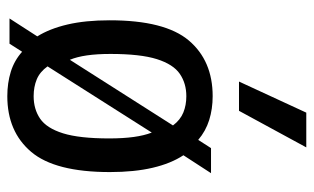

<svg xmlns="http://www.w3.org/2000/svg" viewBox="-186 -662 858 525"><g transform="rotate(90 242.5 -399.0)"><path d="M404 -472Q426.5 -438 438.2 -388Q450 -338 450 -271Q450 -121 394.8 -55.8Q339.5 9.5 242.5 9.5Q206.5 9.5 175.8 0Q145 -9.5 121 -31L99 3.5H30L79 -72.5Q58 -106 46.5 -155Q35 -204 35 -270.5Q35 -421.5 90.2 -486.8Q145.5 -552 242.5 -552Q277.5 -552 307.8 -542.5Q338 -533 362 -512.5L384.5 -547.5H453ZM242.5 -480Q207.5 -480 181.5 -462.2Q155.5 -444.5 141.2 -399.5Q127 -354.5 127 -272.5Q127 -235.5 131 -208Q135 -180.5 143 -161.5L322.5 -443.5Q307.5 -463.5 287.2 -471.8Q267 -480 242.5 -480ZM242.5 -62.5Q278 -62.5 304 -80.2Q330 -98 344 -142.8Q358 -187.5 358 -269Q358 -307.5 354 -336.2Q350 -365 342 -385.5L161 -100.5Q176 -79.5 196.5 -71Q217 -62.5 242.5 -62.5ZM202.5 -624 287.5 -808H382.5L282.5 -624Z"/></g></svg>

Font: Encode Sans Condensed Medium
Style: Regular
Weight: 500
Width: 3
Designer: Multiple Designers
Foundry: Impallari Type
Version: Version 3.000; ttfautohint (v1.8.3) -l 8 -r 50 -G 200 -x 14 